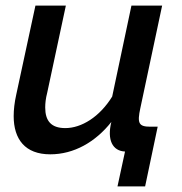

<svg xmlns="http://www.w3.org/2000/svg" viewBox="-20 -543 653 688"><path d="M401 125H500L545 -89H519C477 -89 471 -101 483 -156L561 -523H451L382 -197C337 -124 272 -84 214 -84C163 -84 142 -110 142 -158C142 -173 144 -191 149 -210L216 -523H107L38 -203C32 -176 29 -150 29 -127C29 -44 70 10 160 10C245 10 322 -34 379 -106C363 -42 383 -2 428 0Z"/></svg>

Font: FIGSv2-sans-serif SmBold Italic
Style: Regular
Weight: 600
Italic angle: -12°
Designer: Matt McInerney, Pablo Impallari, Rodrigo Fuenzalida
Foundry: Matt McInerney, Pablo Impallari, Rodrigo Fuenzalida
Version: Version 4.020;hotconv 1.0.109;makeotfexe 2.5.65596